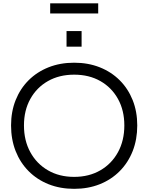

<svg xmlns="http://www.w3.org/2000/svg" viewBox="-20 -1147 909 1177"><path d="M434.6 10.6Q348.8 10.6 277.9 -17.6Q207 -45.9 155.5 -97.8Q103.9 -149.7 75.8 -220.9Q47.8 -292.2 47.8 -378Q47.8 -462.8 75.9 -533.3Q104.1 -603.8 155.5 -655.1Q207 -706.4 277.9 -734.5Q348.7 -762.6 434.6 -762.6Q520.4 -762.6 591.3 -734.5Q662.2 -706.4 713.6 -655.1Q765.1 -603.8 793.3 -533.3Q821.4 -462.8 821.4 -378Q821.4 -292.2 793.4 -220.9Q765.3 -149.7 713.7 -97.8Q662.2 -45.9 591.3 -17.6Q520.5 10.6 434.6 10.6ZM434.5 -62.7Q525.8 -62.7 595.1 -102.9Q664.4 -143 703.3 -214.1Q742.2 -285.1 742.2 -378.1Q742.2 -470.2 703.3 -540.4Q664.4 -610.6 595.2 -650Q526 -689.3 434.7 -689.3Q343.4 -689.3 274.1 -650Q204.8 -610.6 165.9 -540.4Q126.9 -470.2 126.9 -378.1Q126.9 -285.1 165.9 -214.1Q204.8 -143 274 -102.9Q343.2 -62.7 434.5 -62.7ZM387.9 -956.7H480.2V-860.8H387.9ZM582 -1126.5V-1064.6H287.6V-1126.5Z"/></svg>

Font: Hepta Slab ExtraLight
Style: Regular
Weight: 200
Designer: Michael LaGattuta
Foundry: Michael LaGattuta
Version: Version 1.100